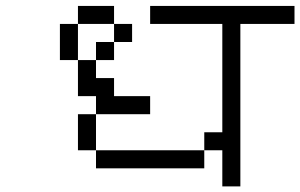

<svg xmlns="http://www.w3.org/2000/svg" viewBox="-20 -708 1040 665"><path d="M500 -312.5V-375H375V-437.5H312.5V-500H250Q250 -500 250 -375H312.5V-312.5H250Q250 -312.5 250 -187.5H312.5V-125H687.5V-187.5H312.5Q312.5 -187.5 312.5 -312.5ZM437.5 -562.5V-625H375V-562.5H312.5V-500H375V-562.5ZM1000 -625V-687.5H500V-625H750Q750 -625 750 -250H687.5V-187.5H750Q750 -187.5 750 -62.5H812.5V-625ZM250 -500Q250 -500 250 -625H187.5Q187.5 -625 187.5 -500ZM250 -625H375V-687.5H250Z"/></svg>

Font: Unifont
Style: Regular
Weight: 500
Version: Version 15.1.04